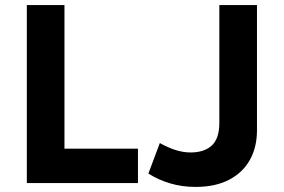

<svg xmlns="http://www.w3.org/2000/svg" viewBox="-20 -720 1115 755"><path d="M85.5 0V-700H233.5V-135.5H522.5V0ZM749.5 15Q695.5 15 648.8 1Q602 -13 563.5 -37.5L608.5 -157.5Q640.5 -139.5 670.5 -130Q700.5 -120.5 729.5 -120.5Q783.5 -120.5 813 -148Q842.5 -175.5 842.5 -237V-700H990.5V-208Q990.5 -141 962.5 -91Q934.5 -41 880.5 -13Q826.5 15 749.5 15Z"/></svg>

Font: Geologica SemiBold
Style: Regular
Weight: 600
Designer: Sindre Bremnes, Frode Helland
Foundry: Monokrom Skriftforlag AS
Version: Version 1.010;gftools[0.9.28]